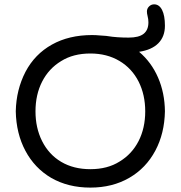

<svg xmlns="http://www.w3.org/2000/svg" viewBox="-20 -854 832 885"><path d="M215.8 -34.2Q139.6 -79.1 97.2 -158.7Q54.7 -238.3 52.7 -340.8Q54.7 -440.4 97.7 -523.4Q140.6 -604.5 219.2 -648.4Q297.9 -692.4 404.3 -692.4Q421.9 -692.4 442.9 -690.4Q463.9 -688.5 469.7 -688.5Q472.7 -687.5 476.6 -687.5Q518.6 -680.7 573.2 -680.7Q620.1 -680.7 642.1 -698.2Q664.1 -715.8 664.1 -751Q664.1 -765.6 660.2 -780.3Q657.2 -792 657.2 -800.8Q657.2 -814.5 667 -824.2Q676.8 -834 690.4 -834Q713.9 -834 727.1 -808.1Q740.2 -782.2 740.2 -735.4Q740.2 -685.5 710 -654.8Q679.7 -624 621.1 -615.2Q677.7 -567.4 708.5 -496.6Q739.3 -425.8 740.2 -340.8Q738.3 -239.3 696.3 -160.2Q653.3 -79.1 575.7 -34.2Q498 10.7 396.5 10.7Q293.9 10.7 215.8 -34.2ZM531.2 -109.4Q587.9 -143.6 618.7 -203.6Q649.4 -263.7 649.4 -340.8Q649.4 -417 619.1 -477.5Q587.9 -539.1 530.3 -573.2Q472.7 -607.4 396.5 -607.4Q317.4 -607.4 261.7 -572.3Q205.1 -538.1 174.3 -478Q143.6 -418 143.6 -340.8Q143.6 -264.6 173.8 -204.1Q205.1 -141.6 262.2 -107.9Q319.3 -74.2 396.5 -74.2Q475.6 -74.2 531.2 -109.4Z"/></svg>

Font: jf-openhuninn-1.1
Style: Regular
Weight: 400
Designer: [Kosugi Maru]
      Designed by Motoya company      

      [Varela Round]
      Joe Prince(Latin component); Avraham Co
Foundry: justfont CO.,LTD.
Version: 1.1